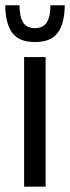

<svg xmlns="http://www.w3.org/2000/svg" viewBox="-23 -703 264 723"><path d="M67.8 0V-488.2H148.8V0ZM108.7 -544.7Q48.2 -544.7 22.8 -579.8Q-2.6 -615 -3.3 -683.1H50.4Q50.8 -639.2 64.3 -618.1Q77.7 -597 108.7 -597Q139.3 -597 153 -618.1Q166.7 -639.2 167.1 -683.1H220.9Q220.1 -615 194.6 -579.8Q169.2 -544.7 108.7 -544.7Z"/></svg>

Font: Anek Latin Medium
Style: Regular
Weight: 500
Designer: Yesha Goshar
Foundry: Ek Type
Version: Version 1.003